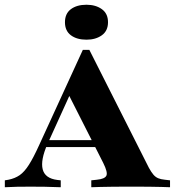

<svg xmlns="http://www.w3.org/2000/svg" viewBox="-34 -786 734 806"><path d="M165.3 -181.5Q135.5 -113.7 145.2 -75.4Q154.8 -37.1 206.5 -30.6L221 -29V0Q183.1 -1.6 153.2 -2Q123.4 -2.4 93.5 -2.4Q64.5 -2.4 39.1 -2Q13.7 -1.6 -13.7 0V-29L1.6 -31.5Q29 -37.1 48.8 -50.8Q68.5 -64.5 87.5 -94.4Q106.5 -124.2 130.6 -177.4L313.7 -576.6H341.1L591.1 -81.5Q600.8 -63.7 609.7 -53.2Q618.5 -42.7 629.8 -37.9Q641.1 -33.1 658.1 -31.5L679.8 -29V0Q665.3 -0.8 644.4 -1.2Q623.4 -1.6 599.6 -2Q575.8 -2.4 553.2 -2.4H542.7H533.9Q510.5 -2.4 484.7 -2.4Q458.9 -2.4 433.9 -2Q408.9 -1.6 387.1 -1.2Q365.3 -0.8 349.2 0V-29L372.6 -31.5Q405.6 -34.7 412.5 -48.4Q419.4 -62.1 399.2 -102.4L246.8 -403.2L269.4 -410.5ZM143.5 -168.5 157.3 -197.6H400.8L415.3 -168.5ZM329 -619.4Q288.7 -619.4 263.7 -637.9Q238.7 -656.5 238.7 -692.7Q238.7 -729 263.7 -747.6Q288.7 -766.1 329 -766.1Q367.7 -766.1 393.5 -747.6Q419.4 -729 419.4 -692.7Q419.4 -656.5 393.5 -637.9Q367.7 -619.4 329 -619.4Z"/></svg>

Font: Playfair 5pt SemiExpanded Light Black
Style: Regular
Weight: 900
Version: Version 2.203